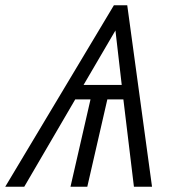

<svg xmlns="http://www.w3.org/2000/svg" viewBox="-37 -710 695 730"><path d="M-17.1 0 396 -689.9H446.8L541 0H472.2L432.1 -332H371.1L294.9 0H231L307.1 -332H249L55.2 0ZM280.8 -387.2H425.8L401.9 -594.2Z"/></svg>

Font: HK Grotesk Light Italic
Style: Regular
Weight: 300
Italic angle: -13°
Designer: Alfredo Marco Pradil and Stefan Peev
Foundry: Hanken Design Co.
Version: Version 1.000;PS 001.000;hotconv 1.0.88;makeotf.lib2.5.64775